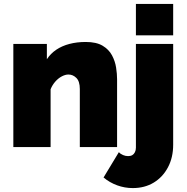

<svg xmlns="http://www.w3.org/2000/svg" viewBox="-20 -750 951 979"><path d="M577 0H387V-296Q387 -335 369.5 -352.5Q352 -370 329 -370Q313 -370 295 -360.5Q277 -351 262 -334Q247 -317 238 -295V0H48V-526H219V-448Q238 -477 267 -496.5Q296 -516 334 -526Q372 -536 417 -536Q471 -536 503 -517Q535 -498 551 -468Q567 -438 572 -405.5Q577 -373 577 -346ZM657 209Q616 209 577.5 195Q539 181 508 155L586 26Q594 35 607 40.5Q620 46 633 46Q646 46 654.5 41Q663 36 668 26Q673 16 673 3V-526H863V-12Q863 53 836.5 103Q810 153 764 181Q718 209 657 209ZM673 -570V-730H863V-570Z"/></svg>

Font: Raleway Thin Black
Style: Regular
Weight: 900
Version: Version 4.026